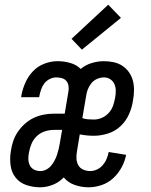

<svg xmlns="http://www.w3.org/2000/svg" viewBox="-20 -788 640 816"><path d="M151 8Q120 8 92 -1.5Q64 -11 46.5 -33Q29 -55 25 -85Q21 -115 26 -145Q29 -167 36 -188Q43 -209 56 -228Q69 -247 86.5 -262.5Q104 -278 124.5 -287.5Q145 -297 167 -301Q189 -305 210 -305H255L271 -400Q273 -412 271 -424Q269 -436 261.5 -444.5Q254 -453 242.5 -456Q231 -459 219 -459Q205 -459 191 -452Q177 -445 168 -433Q159 -421 154.5 -407Q150 -393 147 -379V-375H70L71 -383Q76 -410 88 -437Q100 -464 120.5 -485.5Q141 -507 169 -517.5Q197 -528 224 -528Q252 -528 278.5 -520.5Q305 -513 323 -495Q343 -512 369.5 -520Q396 -528 421 -528Q443 -528 463.5 -523.5Q484 -519 500.5 -508Q517 -497 528.5 -480.5Q540 -464 545 -444Q550 -424 549.5 -402.5Q549 -381 545 -360Q541 -331 528 -302Q515 -273 492 -251.5Q469 -230 438.5 -220.5Q408 -211 379 -211Q364 -211 348.5 -212.5Q333 -214 319 -217L307 -144Q304 -128 305 -113Q306 -98 313 -85.5Q320 -73 334 -67Q348 -61 363 -61Q378 -61 392 -67.5Q406 -74 416.5 -86Q427 -98 433 -112.5Q439 -127 442 -142L516 -130Q511 -103 497 -77Q483 -51 461.5 -31Q440 -11 412 -1.5Q384 8 357 8Q326 8 297.5 -2Q269 -12 251 -34Q231 -13 204 -2.5Q177 8 151 8ZM379 -280Q396 -280 412.5 -287Q429 -294 441.5 -307.5Q454 -321 460 -337.5Q466 -354 469 -371Q472 -386 472 -401.5Q472 -417 466.5 -430Q461 -443 449 -451Q437 -459 422 -459Q408 -459 393.5 -453Q379 -447 369 -435Q359 -423 353.5 -409Q348 -395 346 -380L330 -286Q341 -282 353.5 -281Q366 -280 379 -280ZM152 -61Q164 -61 176 -67Q188 -73 196.5 -83Q205 -93 211.5 -105Q218 -117 222 -129Q226 -141 229 -153.5Q232 -166 234 -178L244 -236H210Q191 -236 171.5 -230Q152 -224 137 -210Q122 -196 114 -177Q106 -158 103 -139Q100 -125 100.5 -111Q101 -97 107 -85Q113 -73 125 -67Q137 -61 152 -61ZM328 -577 284 -623 440 -768 494 -712Z"/></svg>

Font: Iosevka HT Extended
Style: Italic
Weight: 400
Width: 7
Italic angle: -9°
Monospace: yes
Designer: Belleve Invis
Foundry: Belleve Invis
Version: Version 32.3.0; ttfautohint (v1.8.4)